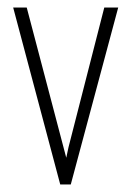

<svg xmlns="http://www.w3.org/2000/svg" viewBox="-20 -490 350 510"><path d="M140 0 15 -470H51L156 -71L162 -99L257 -470H294L168 0Z"/></svg>

Font: Smooch Sans Light
Style: Regular
Weight: 300
Designer: Robert E. Leuschke
Foundry: Robert E. Leuschke
Version: Version 1.010; ttfautohint (v1.8.3)